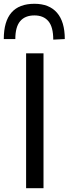

<svg xmlns="http://www.w3.org/2000/svg" viewBox="-44 -995 362 1015"><path d="M94 0V-713H186V0ZM237.5 -785.5Q237.5 -852.5 211.8 -883Q186 -913.5 138 -913.5Q88.5 -913.5 62.8 -883.2Q37 -853 37 -788.5H-24Q-24 -975 138 -975Q216 -975 257.2 -927.8Q298.5 -880.5 298.5 -788.5Z"/></svg>

Font: Commissioner
Style: Regular
Weight: 400
Designer: Kostas Bartsokas
Foundry: Kostas Bartsokas
Version: Version 1.000; ttfautohint (v1.8.3)